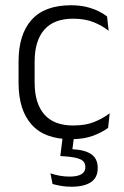

<svg xmlns="http://www.w3.org/2000/svg" viewBox="-20 -518 472 729"><path d="M249.5 10.5Q149.5 10.5 100 -45Q50.5 -100.5 50.5 -203V-285Q50.5 -387.5 100 -442.8Q149.5 -498 249.5 -498Q282 -498 307.8 -491.8Q333.5 -485.5 353.5 -475.8Q373.5 -466 386.5 -455.5L392.5 -401Q369 -420 336.2 -433.5Q303.5 -447 257.5 -447Q184.5 -447 148 -405Q111.5 -363 111.5 -284V-204.5Q111.5 -126 148 -83.8Q184.5 -41.5 258 -41.5Q305 -41.5 338.5 -55.2Q372 -69 396.5 -88L390.5 -32.5Q369.5 -16.5 334.5 -3Q299.5 10.5 249.5 10.5ZM219 -6H262L252.5 67L225.5 48Q231.5 48 239.2 48Q247 48 254 48.5Q303.5 51 327.2 68Q351 85 351 119V121Q351 156.5 325 173.8Q299 191 251 191Q230.5 191 211.8 187.8Q193 184.5 179.5 180.5L171.5 140Q187 145.5 205.5 149Q224 152.5 244 152.5Q274 152.5 289 143.5Q304 134.5 304 117.5V116.5Q304 96 286 87.2Q268 78.5 224 75.5Q219 75 215.5 75Q212 75 209 74.5Z"/></svg>

Font: Anek Devanagari Medium Light
Style: Regular
Weight: 300
Version: Version 1.003